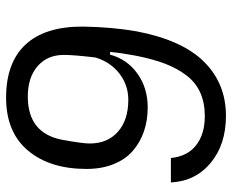

<svg xmlns="http://www.w3.org/2000/svg" viewBox="-88 -692 787 652"><g transform="rotate(90 306.0 -365.5)"><path d="M311 7.8Q192.4 7.8 130.9 -58.1Q69.3 -124 69.8 -252.9Q71.3 -352.5 85.9 -435.1Q115.2 -589.8 189.2 -664.3Q263.2 -738.8 373 -738.8Q469.7 -738.8 532.2 -687.3Q594.7 -635.7 599.1 -551.8H516.1Q510.3 -608.4 472.4 -637.7Q434.6 -667 374 -667Q328.6 -667 294.2 -651.6Q259.8 -636.2 235.8 -605Q211.9 -573.7 196 -532.5Q180.2 -491.2 168.9 -434.1Q159.7 -385.7 155.8 -345.2H165Q180.7 -403.3 229.5 -438.2Q278.3 -473.1 344.2 -473.1Q388.7 -473.1 426 -460.2Q463.4 -447.3 492.2 -422.1Q521 -397 537.1 -356.7Q553.2 -316.4 553.2 -265.1Q553.2 -141.1 491 -66.7Q428.7 7.8 311 7.8ZM307.1 -65.9Q431.6 -65.9 454.1 -182.1Q466.8 -252 466.8 -275.9Q466.8 -336.4 427 -371.8Q387.2 -407.2 318.8 -407.2Q268.1 -407.2 229 -376.7Q189.9 -346.2 174.8 -295.9Q166 -223.6 166 -188Q166 -132.3 204.3 -99.1Q242.7 -65.9 307.1 -65.9Z"/></g></svg>

Font: Hubot Sans
Style: Italic
Weight: 400
Italic angle: -10°
Designer: Deni Anggara
Foundry: GitHub
Version: Version 1.001;gftools[0.9.31]